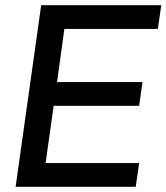

<svg xmlns="http://www.w3.org/2000/svg" viewBox="-20 -717 639 737"><path d="M40 0 138 -697H599L586 -606H227L199 -402H527L514 -311H186L155 -91H514L501 0Z"/></svg>

Font: Hanken Grotesk Medium
Style: Italic
Weight: 500
Italic angle: -8°
Designer: Alfredo Marco Pradil
Foundry: Hanken Design Co.
Version: Version 3.013